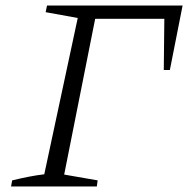

<svg xmlns="http://www.w3.org/2000/svg" viewBox="-20 -674 680 694"><path d="M640 -654 594 -421H572L574 -606H324L212 -43L333 -22L330 0H20L24 -22Q57 -30 85.5 -35.5Q114 -41 140 -44L261 -609L145 -630L150 -654Z"/></svg>

Font: Piazzolla 8pt ExtraLight
Style: Italic
Weight: 250
Italic angle: -11.3°
Designer: Juan Pablo del Peral
Foundry: Huerta Tipografica
Version: Version 2.001